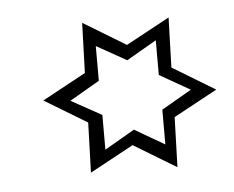

<svg xmlns="http://www.w3.org/2000/svg" viewBox="-33 -710 433 355"><g transform="rotate(-5 183.5 -532.5)"><path d="M264.6 -435.5V-500L320.3 -532.2L263.7 -564.5V-628.9L208 -596.7L152.3 -627.9V-563.5L96.7 -531.2L153.3 -500V-435.5L209 -467.8ZM283.2 -391.6 204.1 -439.5 123 -395.5 126 -488.3 46.9 -536.1 127.9 -580.1 130.9 -672.9 210 -625 291 -668.9 288.1 -576.2 367.2 -528.3 286.1 -484.4Z"/></g></svg>

Font: Urdu Khush Khati
Style: Regular
Weight: 400
Version: Version 001.500